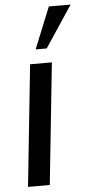

<svg xmlns="http://www.w3.org/2000/svg" viewBox="-58 -877 430 910"><g transform="rotate(-5 157.0 -421.5)"><path d="M130.4 -646 210.4 -843.3H314L183.1 -646ZM37.6 0 98.1 -578.1H201.7L141.1 0Z"/></g></svg>

Font: Oswald
Style: Regular
Weight: 400
Designer: Vernon Adams
Foundry: Vernon Adams
Version: 3.0; ttfautohint (v0.94.23-7a4d-dirty) -l 8 -r 50 -G 200 -x 